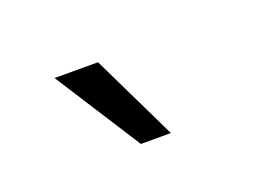

<svg xmlns="http://www.w3.org/2000/svg" viewBox="-43 -853 587 403"><g transform="rotate(-20 250.0 -652.0)"><path d="M218 -556 95 -748H192L285 -556Z"/></g></svg>

Font: Nunito Sans 10pt SemiCondensed Medium
Style: Regular
Weight: 500
Width: 4
Designer: Vernon Adams
Foundry: Vernon Adams
Version: Version 3.101;gftools[0.9.27]